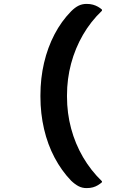

<svg xmlns="http://www.w3.org/2000/svg" viewBox="-20 -790 640 983"><path d="M344 -732Q364 -752 382.5 -761Q401 -770 423 -770Q442 -770 456 -766Q470 -762 481.5 -755.5Q493 -749 502 -741V-735Q445 -681 405 -612Q365 -543 344 -464.5Q323 -386 323 -302V-295Q323 -211 344 -132.5Q365 -54 405 14.5Q445 83 502 138V143Q493 151 481.5 158Q470 165 456 169Q442 173 423 173Q401 173 382.5 163.5Q364 154 344 135Q295 84 259.5 17Q224 -50 205.5 -129.5Q187 -209 187 -295V-302Q187 -389 205.5 -468Q224 -547 259 -614Q294 -681 344 -732Z"/></svg>

Font: Recursive Monospace Casual SemiBold
Style: Regular
Weight: 600
Version: Version 1.047